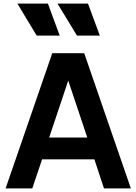

<svg xmlns="http://www.w3.org/2000/svg" viewBox="-20 -1038 752 1058"><path d="M309 -842 244 -1018H76L182 -842ZM530 -842 465 -1018H297L404 -842ZM158 0 212 -160H500L553 0H701L444 -745H268L11 0ZM251 -280 356 -594 461 -280Z"/></svg>

Font: Plus Jakarta Sans
Style: Bold
Weight: 700
Designer: Gumpita Rahayu
Foundry: Tokotype
Version: Version 2.071;gftools[0.9.30]